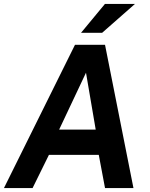

<svg xmlns="http://www.w3.org/2000/svg" viewBox="-28 -949 758 969"><path d="M-8 0 350.5 -723H502L645.5 0H502L470.5 -167.5H219L136.5 0ZM270.5 -295H455L406 -582ZM501.5 -929H653L487.5 -783.5H381Z"/></svg>

Font: Public Sans
Style: Bold Italic
Weight: 700
Italic angle: -8°
Designer: The Public Sans project authors (U.S. Web Design System). Libre Franklin designed by Pablo Impallari and Rodrigo Fuenzal
Version: Version 1.008; ttfautohint (v1.8.1) -l 8 -r 50 -G 200 -x 14 